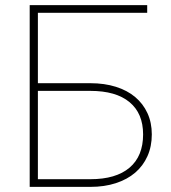

<svg xmlns="http://www.w3.org/2000/svg" viewBox="-20 -730 668 750"><path d="M128 -680V-405H333Q388 -405 432.5 -391Q477 -377 508 -351Q539 -325 556 -288Q573 -251 573 -205Q573 -158 556 -120Q539 -82 508 -55.5Q477 -29 432.5 -14.5Q388 0 333 0H96V-710H555V-680ZM128 -30H333Q433 -30 486 -75Q539 -120 539 -205Q539 -287 486 -331Q433 -375 333 -375H128Z"/></svg>

Font: Geist Thin
Style: Regular
Weight: 400
Designer: Basement.studio, Andrés Briganti, Mateo Zaragoza
Foundry: Basement.studio, Vercel, Andrés Briganti, Guido Ferreyra, Mateo Zaragoza
Version: Version 1.401